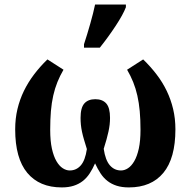

<svg xmlns="http://www.w3.org/2000/svg" viewBox="-20 -816 840 846"><path d="M547.9 9.8Q517.1 9.8 494.1 2.4Q471.2 -4.9 453.6 -18.6Q436 -32.2 423.1 -52Q410.2 -71.8 398.9 -96.2Q388.2 -71.8 375.2 -52Q362.3 -32.2 345 -18.6Q327.6 -4.9 304.9 2.4Q282.2 9.8 252 9.8Q153.8 9.8 100.3 -54.2Q46.9 -118.2 46.9 -246.1Q46.9 -293.5 56.9 -335.4Q66.9 -377.4 85.4 -415.5Q104 -453.6 130.1 -488Q156.2 -522.5 189 -554.2L259.8 -508.8Q244.1 -481.9 232.9 -454.1Q221.7 -426.3 214.6 -394.8Q207.5 -363.3 204.3 -326.4Q201.2 -289.6 201.2 -244.1Q201.2 -195.3 208.7 -161.1Q216.3 -127 228.8 -105.7Q241.2 -84.5 256.6 -74.7Q272 -64.9 287.1 -64.9Q316.4 -64.9 335.9 -87.2Q355.5 -109.4 362.8 -159.2Q355.5 -182.6 350.1 -200.9Q344.7 -219.2 341.3 -235.4Q337.9 -251.5 336.4 -266.4Q335 -281.2 335 -296.9Q335 -341.3 351.6 -360.1Q368.2 -378.9 399.9 -378.9Q431.6 -378.9 448.2 -360.1Q464.8 -341.3 464.8 -296.9Q464.8 -281.2 463.1 -266.6Q461.4 -252 458 -236.3Q454.6 -220.7 449.5 -202.1Q444.3 -183.6 437 -160.2Q444.3 -110.4 464.1 -87.6Q483.9 -64.9 513.2 -64.9Q528.8 -64.9 543.9 -74.7Q559.1 -84.5 571.5 -105.7Q584 -127 591.6 -161.1Q599.1 -195.3 599.1 -244.1Q599.1 -289.6 595.7 -326.4Q592.3 -363.3 585.2 -394.8Q578.1 -426.3 566.9 -454.1Q555.7 -481.9 540 -508.8L610.8 -554.2Q643.6 -522.5 669.9 -488Q696.3 -453.6 714.6 -415.5Q732.9 -377.4 742.9 -335.4Q752.9 -293.5 752.9 -246.1Q752.9 -118.2 699.7 -54.2Q646.5 9.8 547.9 9.8ZM350.1 -621.1Q364.3 -664.1 377.9 -712.2Q391.6 -760.3 398.9 -795.9H534.7V-784.2Q522.5 -752 490.2 -702.9Q458 -653.8 419.9 -606H350.1Z"/></svg>

Font: Droid Serif
Style: Bold
Weight: 700
Designer: Monotype Design team
Foundry: Monotype Imaging Inc.
Version: Version 1.03